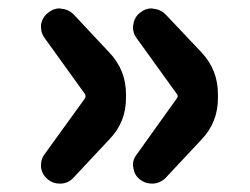

<svg xmlns="http://www.w3.org/2000/svg" viewBox="-20 -518 597 459"><path d="M155.3 -92.8Q143.6 -80.1 126 -79.1Q124 -79.1 122.1 -79.1Q106.4 -79.1 94.7 -88.9Q81.1 -99.6 78.1 -117.2Q78.1 -120.1 78.1 -124Q78.1 -137.7 85.9 -148.4L182.6 -282.2Q186.5 -288.1 182.6 -293.9L86.9 -426.8Q78.1 -438.5 78.1 -452.1Q78.1 -456.1 78.1 -459Q81.1 -476.6 94.7 -487.3Q107.4 -498 123 -498Q124 -498 126 -497.1Q143.6 -496.1 156.2 -483.4L241.2 -392.6Q281.2 -350.6 281.2 -293V-283.2Q281.2 -225.6 241.2 -184.6ZM376 -92.8Q363.3 -80.1 345.7 -79.1Q343.8 -79.1 342.8 -79.1Q327.1 -79.1 314.5 -88.9Q300.8 -99.6 298.8 -117.2Q297.9 -120.1 297.9 -124Q297.9 -137.7 306.6 -148.4L402.3 -282.2Q407.2 -288.1 402.3 -293.9L306.6 -426.8Q297.9 -438.5 297.9 -452.1Q297.9 -456.1 298.8 -459Q300.8 -476.6 314.5 -487.3Q327.1 -498 342.8 -498Q344.7 -498 345.7 -497.1Q363.3 -496.1 376 -483.4L461.9 -392.6Q501 -350.6 501 -293V-283.2Q501 -225.6 461.9 -184.6Z"/></svg>

Font: Gen Jyuu Gothic Heavy
Style: Bold
Weight: 900
Designer: [Source Han Sans]
Ryoko NISHIZUKA  (kana & ideographs); Paul D. Hunt (Latin, Greek & Cyrillic); Wenlong ZHANG  (bopomofo
Version: Version 1.002.20150607